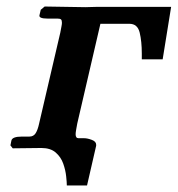

<svg xmlns="http://www.w3.org/2000/svg" viewBox="-20 -454 545 589"><path d="M106 0 19 1 12 -8 15 -23Q18 -35 47 -35H70Q83 -35 89.5 -45.5Q96 -56 100 -75L165 -354Q167 -365 168.5 -372.5Q170 -380 170 -384Q170 -392 167 -394.5Q164 -397 156 -397H126Q99 -397 101 -407L105 -424L117 -434L242 -432Q251 -432 260.5 -432.5Q270 -433 280 -433H505L479 -272H415V-290Q415 -327 408.5 -354Q402 -381 377 -381H288L217 -75Q215 -64 213.5 -55.5Q212 -47 212 -42Q212 -30 221 -30H238Q248 -30 261.5 -25Q275 -20 275 -10V-7L247 115H185Q185 106 183 87Q181 68 174 48Q167 28 151 14Q135 0 107 0Z"/></svg>

Font: Libertinus Serif SemiBold
Style: Italic
Weight: 600
Italic angle: -11.5°
Designer: Philipp H. Poll, Khaled Hosny
Foundry: Caleb Maclennan
Version: Version 7.051;RELEASE